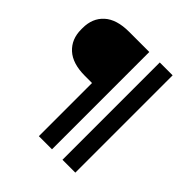

<svg xmlns="http://www.w3.org/2000/svg" viewBox="-195 -879 1024 1024"><g transform="rotate(45 317.0 -367.0)"><path d="M294 -401H200Q106 -401 58 -445Q10 -489 10 -562V-573Q10 -647 58 -690.5Q106 -734 200 -734H294ZM352 0H253V-734H352ZM528 0H431V-734H528Z"/></g></svg>

Font: Sora Variable
Style: Regular
Weight: 400
Designer: Jonathan Barnbrook, Julián Moncada
Foundry: Barnbrook Fonts
Version: Version 2.000